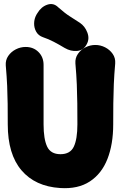

<svg xmlns="http://www.w3.org/2000/svg" viewBox="-20 -923 629 965"><path d="M109 -687Q148 -687 173.5 -661.5Q199 -636 199 -597Q199 -539 199 -493Q199 -447 199 -401.5Q199 -356 199 -298Q199 -224 217 -186Q235 -148 284 -148Q333 -148 351 -186Q369 -224 369 -298Q369 -356 368.5 -403.5Q368 -451 366 -499Q364 -547 359 -604Q357 -631 371.5 -652Q386 -673 409.5 -685Q433 -697 459 -697Q485 -697 508.5 -685Q532 -673 546.5 -652Q561 -631 559 -604Q554 -547 552 -499Q550 -451 549.5 -403.5Q549 -356 549 -298Q549 -198 520 -124Q491 -50 431.5 -11Q372 28 282 22Q157 14 88 -67Q19 -148 19 -298Q19 -356 18.5 -401Q18 -446 16 -491.5Q14 -537 9 -594Q7 -621 21.5 -642Q36 -663 59.5 -675Q83 -687 109 -687ZM382 -808Q407 -791 419 -759.5Q431 -728 416 -701L415 -699Q399 -670 367.5 -667Q336 -664 305 -682Q277 -699 250 -713Q223 -727 196 -736Q173 -744 162 -763.5Q151 -783 151.5 -806Q152 -829 163 -849L168 -857Q187 -889 218 -899.5Q249 -910 273 -886Q307 -856 330 -841.5Q353 -827 382 -808Z"/></svg>

Font: Winky Sans ExtraBold
Style: Regular
Weight: 800
Designer: Simon Atzbach
Foundry: typofactur
Version: Version 1.205